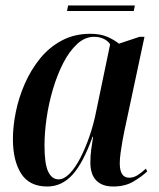

<svg xmlns="http://www.w3.org/2000/svg" viewBox="-20 -669 578 699"><path d="M152 10Q87 10 57 -37Q27 -84 27 -163Q27 -209 37.5 -261Q48 -313 70 -363.5Q92 -414 125.5 -455.5Q159 -497 205 -521.5Q251 -546 309 -546Q345 -546 370.5 -535Q396 -524 413 -510L488 -535H506L433 -193Q430 -179 426 -157Q422 -135 419 -112.5Q416 -90 416 -75Q416 -22 450 -22Q466 -22 480.5 -31Q495 -40 511 -55L516 -45Q496 -26 465.5 -8Q435 10 392 10Q352 10 330.5 -12Q309 -34 309 -78Q309 -102 312 -124Q315 -146 319 -171H317Q283 -76 244 -33Q205 10 152 10ZM193 -16Q213 -16 233.5 -37Q254 -58 272.5 -94Q291 -130 306 -173.5Q321 -217 330 -263L381 -508Q371 -522 355.5 -528.5Q340 -535 323 -535Q289 -535 260.5 -508.5Q232 -482 210 -439Q188 -396 172.5 -343.5Q157 -291 149.5 -238Q142 -185 142 -140Q142 -72 155.5 -44Q169 -16 193 -16ZM224 -629 228 -649H471L467 -629Z"/></svg>

Font: Noto Serif Display Condensed SemiBold
Style: Italic
Weight: 600
Width: 3
Italic angle: -12°
Designer: Monotype Design Team
Foundry: Monotype Imaging Inc.
Version: Version 2.009